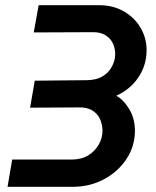

<svg xmlns="http://www.w3.org/2000/svg" viewBox="-20 -720 602 740"><path d="M9 0 27 -105H255Q294 -105 320.5 -121.5Q347 -138 361 -163.5Q375 -189 375 -215Q375 -240 365.5 -261Q356 -282 335.5 -294.5Q315 -307 282 -306L96 -305L114 -409L317 -411Q353 -412 376.5 -426.5Q400 -441 412 -464.5Q424 -488 424 -512Q424 -534 415 -553Q406 -572 387 -584Q368 -596 339 -596L110 -595L129 -700H363Q416 -700 457.5 -676Q499 -652 522 -612.5Q545 -573 545 -527Q545 -469 513.5 -422Q482 -375 428 -351Q455 -337 477.5 -300.5Q500 -264 500 -216Q500 -157 468 -108Q436 -59 381.5 -29.5Q327 0 260 0Z"/></svg>

Font: MuseoModerno Medium
Style: Italic
Weight: 500
Italic angle: -9°
Designer: Pablo Cosgaya, Héctor Gatti, Marcela Romero, and the Authors of The MuseoModerno Project.
Foundry: Omnibus-Type Team
Version: Version 1.003